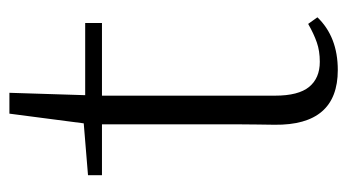

<svg xmlns="http://www.w3.org/2000/svg" viewBox="-180 -522 717 396"><g transform="rotate(-90 178.0 -324.5)"><path d="M326.2 -46.9 339.8 -27.8Q299.3 14.2 231 14.2Q116.7 14.2 118.2 -116.2Q118.2 -133.8 118.7 -151.4Q119.1 -168.9 119.1 -194.8V-472.2H14.2V-501L121.1 -509.8L141.1 -663.1H184.1L179.2 -506.8H328.1V-472.2H178.2V-115.2Q178.2 -66.9 196.3 -44.9Q214.4 -22.9 248 -22.9Q270.5 -22.9 288.1 -29.1Q305.7 -35.2 326.2 -46.9Z"/></g></svg>

Font: Source Han Serif CN ExtraLight
Style: Regular
Weight: 250
Designer: Ryoko NISHIZUKA  (kana & ideographs); Frank Grießhammer (Latin, Greek & Cyrillic); Wenlong ZHANG  (bopomofo); Sandoll Co
Foundry: Adobe Systems Incorporated
Version: Version 1.001;PS 1.001;hotconv 16.6.54;makeotf.lib2.5.65590